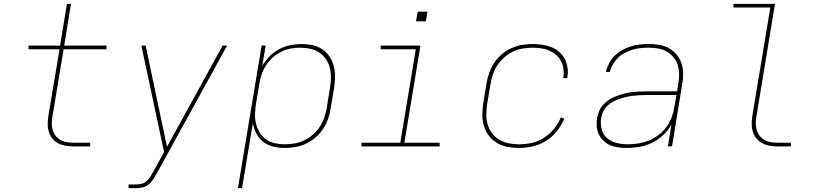

<svg xmlns="http://www.w3.org/2000/svg" viewBox="-20 -755 4240 990"><path d="M358 0Q338 0 317.5 -3.5Q297 -7 280 -16Q263 -25 250.5 -40Q238 -55 232 -74Q226 -93 226 -113.5Q226 -134 229 -155L287 -501H127V-520H290L325 -735H346L311 -520H529V-501H308L250 -152Q247 -134 247 -116.5Q247 -99 252 -83Q257 -67 267.5 -54Q278 -41 292.5 -33Q307 -25 324 -22Q341 -19 358 -19H445V0Z M643 215V196H683Q697 196 711 192.5Q725 189 736 179Q747 169 755 156.5Q763 144 770 131L826 29L709 -520H731L841 2L1128 -520H1151L788 140Q779 155 769.5 170Q760 185 746.5 196Q733 207 716 211Q699 215 683 215Z M1207 215 1329 -520H1350L1332 -415Q1347 -441 1369.5 -464Q1392 -487 1419.5 -501.5Q1447 -516 1476.5 -522Q1506 -528 1535 -528Q1564 -528 1592 -522Q1620 -516 1642.5 -500.5Q1665 -485 1680 -462Q1695 -439 1701.5 -411.5Q1708 -384 1707.5 -355Q1707 -326 1702 -297L1685 -197Q1681 -169 1671.5 -142Q1662 -115 1646 -90.5Q1630 -66 1607.5 -46.5Q1585 -27 1558.5 -14.5Q1532 -2 1504 3Q1476 8 1449 8Q1419 8 1389.5 1Q1360 -6 1338 -23Q1316 -40 1302.5 -65.5Q1289 -91 1284 -120L1228 215ZM1449 -11Q1474 -11 1499.5 -15.5Q1525 -20 1549 -31.5Q1573 -43 1594 -61.5Q1615 -80 1629.5 -102.5Q1644 -125 1652.5 -150Q1661 -175 1665 -200L1681 -300Q1686 -326 1686.5 -352.5Q1687 -379 1681 -404Q1675 -429 1661 -449.5Q1647 -470 1626.5 -484Q1606 -498 1580.5 -503.5Q1555 -509 1529 -509Q1504 -509 1478.5 -504.5Q1453 -500 1429.5 -488Q1406 -476 1386 -458Q1366 -440 1351.5 -417.5Q1337 -395 1329 -370.5Q1321 -346 1317 -321L1300 -221Q1296 -195 1295 -168.5Q1294 -142 1300 -117.5Q1306 -93 1319 -71.5Q1332 -50 1352 -36Q1372 -22 1397 -16.5Q1422 -11 1449 -11Z M1844 0V-19H2044L2124 -501H1943V-520H2148L2065 -19H2247V0ZM2125 -645 2134 -695H2184L2176 -645Z M2657 8Q2627 8 2597.5 2.5Q2568 -3 2543.5 -17.5Q2519 -32 2501.5 -54.5Q2484 -77 2475.5 -104.5Q2467 -132 2467 -162.5Q2467 -193 2472 -223L2488 -323Q2493 -351 2502 -378Q2511 -405 2527 -429.5Q2543 -454 2566 -474Q2589 -494 2615.5 -506Q2642 -518 2669.5 -523Q2697 -528 2725 -528Q2750 -528 2775 -524.5Q2800 -521 2822.5 -512Q2845 -503 2863 -487.5Q2881 -472 2892 -451Q2903 -430 2906.5 -405Q2910 -380 2905 -354Q2905 -354 2905 -353.5Q2905 -353 2905 -352H2884Q2884 -353 2884.5 -353.5Q2885 -354 2885 -354Q2888 -377 2885.5 -399Q2883 -421 2873 -440Q2863 -459 2847 -472.5Q2831 -486 2811.5 -494.5Q2792 -503 2769.5 -506Q2747 -509 2725 -509Q2700 -509 2674 -504.5Q2648 -500 2624 -488.5Q2600 -477 2579.5 -458.5Q2559 -440 2544 -417.5Q2529 -395 2521 -370Q2513 -345 2509 -320L2492 -220Q2488 -193 2487.5 -165.5Q2487 -138 2494.5 -113Q2502 -88 2517.5 -67.5Q2533 -47 2555 -34Q2577 -21 2603.5 -16Q2630 -11 2657 -11Q2690 -11 2723 -18.5Q2756 -26 2785 -44.5Q2814 -63 2836.5 -91Q2859 -119 2872 -150L2890 -143Q2876 -110 2852 -79.5Q2828 -49 2796 -29Q2764 -9 2728 -0.5Q2692 8 2657 8Z M3212 8Q3190 8 3168 5Q3146 2 3127 -6Q3108 -14 3092.5 -28.5Q3077 -43 3068 -61.5Q3059 -80 3057 -102Q3055 -124 3059 -147Q3062 -165 3070 -183.5Q3078 -202 3092 -217Q3106 -232 3123.5 -242.5Q3141 -253 3159.5 -260Q3178 -267 3197 -272Q3216 -277 3235 -279.5Q3254 -282 3273 -283Q3292 -284 3311 -284H3471L3478 -326Q3482 -350 3481.5 -374.5Q3481 -399 3474 -421Q3467 -443 3452 -460.5Q3437 -478 3417 -489.5Q3397 -501 3373.5 -505Q3350 -509 3325 -509Q3305 -509 3284 -507Q3263 -505 3242.5 -499Q3222 -493 3202.5 -483Q3183 -473 3167 -457.5Q3151 -442 3140 -423Q3129 -404 3125 -384H3104Q3109 -406 3120.5 -428Q3132 -450 3149.5 -467.5Q3167 -485 3188.5 -497Q3210 -509 3233 -516Q3256 -523 3279 -525.5Q3302 -528 3325 -528Q3353 -528 3379.5 -523.5Q3406 -519 3429 -506.5Q3452 -494 3468.5 -474Q3485 -454 3493.5 -429.5Q3502 -405 3502.5 -377.5Q3503 -350 3498 -323L3445 0H3424L3442 -113Q3426 -83 3399.5 -58.5Q3373 -34 3342 -19Q3311 -4 3278 2Q3245 8 3212 8ZM3218 -11Q3245 -11 3272.5 -15.5Q3300 -20 3326 -30.5Q3352 -41 3375.5 -59Q3399 -77 3416 -100Q3433 -123 3443 -149.5Q3453 -176 3457 -203L3468 -265H3311Q3294 -265 3277 -264Q3260 -263 3242.5 -261Q3225 -259 3208 -255Q3191 -251 3174 -245Q3157 -239 3140.5 -230.5Q3124 -222 3111 -209Q3098 -196 3090 -179.5Q3082 -163 3080 -146Q3075 -116 3082.5 -88Q3090 -60 3111 -42Q3132 -24 3160.5 -17.5Q3189 -11 3218 -11Z M3989 0Q3968 0 3948 -3.5Q3928 -7 3910.5 -16.5Q3893 -26 3880.5 -41Q3868 -56 3862 -75Q3856 -94 3856 -114.5Q3856 -135 3859 -156L3952 -716H3762V-735H3976L3880 -153Q3877 -135 3877 -117.5Q3877 -100 3882 -83.5Q3887 -67 3897.5 -54Q3908 -41 3922.5 -33Q3937 -25 3954.5 -22Q3972 -19 3989 -19H4058V0Z"/></svg>

Font: Iosevka SS04 Thin Extended
Style: Italic
Weight: 100
Width: 7
Italic angle: -9°
Monospace: yes
Designer: Belleve Invis
Foundry: Belleve Invis
Version: Version 19.0.0; ttfautohint (v1.8.4)